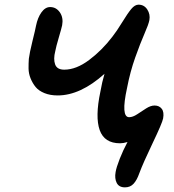

<svg xmlns="http://www.w3.org/2000/svg" viewBox="-20 -640 744 819"><path d="M513.2 159.2Q487.3 159.2 477.8 140.1Q468.3 121.1 473.1 94.2Q476.1 74.7 490.7 37.4Q505.4 0 523.9 -34.2Q505.9 -28.8 492.2 -28.8Q425.3 -28.8 405.3 -85Q385.3 -141.1 408.2 -249Q415.5 -291 425.8 -325.2Q322.8 -232.9 226.1 -232.9Q193.8 -232.9 169.4 -242.9Q145 -252.9 131.8 -269Q118.7 -285.2 110.4 -305.7Q102.1 -326.2 101.8 -347.7Q101.6 -369.1 103 -389.2Q106 -414.1 118.4 -464.4Q130.9 -514.6 133.8 -530.8Q140.6 -564.5 156.7 -587.2Q172.9 -609.9 193.8 -609.9Q219.7 -609.9 235.4 -587.2Q251 -564.5 245.1 -532.2Q242.2 -518.6 230.7 -479.7Q219.2 -440.9 215.8 -421.9Q207 -388.2 215.1 -365.5Q223.1 -342.8 253.9 -342.8Q305.2 -342.8 360.4 -384.3Q415.5 -425.8 459 -482.9Q477.5 -506.3 501 -544.7Q524.4 -583 539.8 -601.6Q555.2 -620.1 570.8 -620.1Q594.7 -620.1 608.2 -599.6Q621.6 -579.1 617.2 -554.2Q613.8 -536.1 596.2 -496.1Q578.6 -456.1 556.9 -395Q535.2 -334 522 -265.1Q494.6 -140.1 530.8 -140.1Q546.4 -140.1 565.2 -152.6Q584 -165 603.3 -177.5Q622.6 -189.9 639.2 -189.9Q659.2 -189.9 669.9 -176Q680.7 -162.1 675.8 -134.8Q671.9 -114.7 631.3 -30Q590.8 54.7 574.2 99.1Q564 128.4 549.8 143.8Q535.6 159.2 513.2 159.2Z"/></svg>

Font: Shantell Sans Irregular Bouncy
Style: Italic
Weight: 500
Italic angle: -11.31°
Designer: Stephen Nixon, Anya Danilova, Shantell Martin
Foundry: Arrow Type
Version: Version 1.006;[9816181b4]